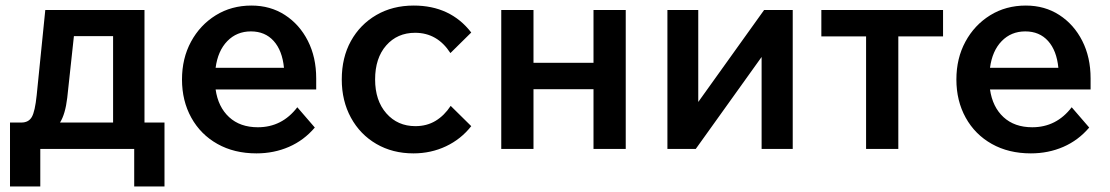

<svg xmlns="http://www.w3.org/2000/svg" viewBox="-20 -536 3994 691"><path d="M16 135V-95H57Q83 -95 94.5 -115Q106 -135 112 -193L143 -500H500V-95H572V135H463V0H125V135ZM222 -184Q215 -125 196 -95H387V-406H246Z M1050 -150 1113 -77Q1074 -31 1020 -7.5Q966 16 903 16Q823 16 762.5 -18Q702 -52 668.5 -112.5Q635 -173 635 -250Q635 -326 667.5 -386Q700 -446 756.5 -481Q813 -516 885 -516Q953 -516 1005.5 -482Q1058 -448 1088 -389Q1118 -330 1118 -254V-214H756Q765 -151 804.5 -114.5Q844 -78 908 -78Q995 -78 1050 -150ZM883 -423Q832 -423 798 -388Q764 -353 756 -292H1002Q996 -354 965 -388.5Q934 -423 883 -423Z M1602 -155 1676 -82Q1639 -35 1585 -9.5Q1531 16 1468 16Q1393 16 1334.5 -18Q1276 -52 1243 -112.5Q1210 -173 1210 -250Q1210 -329 1243 -388.5Q1276 -448 1334.5 -482Q1393 -516 1469 -516Q1601 -516 1676 -419L1601 -345Q1554 -418 1474 -418Q1410 -418 1370 -372.5Q1330 -327 1330 -250Q1330 -174 1370.5 -128Q1411 -82 1475 -82Q1516 -82 1547.5 -101Q1579 -120 1602 -155Z M1784 0V-500H1900V-310H2116V-500H2232V0H2116V-215H1900V0Z M2382 0V-500H2493V-169L2730 -500H2833V0H2721V-331L2484 0Z M3097 0V-405H2936V-500H3374V-405H3213V0Z M3837 -150 3900 -77Q3861 -31 3807 -7.5Q3753 16 3690 16Q3610 16 3549.5 -18Q3489 -52 3455.5 -112.5Q3422 -173 3422 -250Q3422 -326 3454.5 -386Q3487 -446 3543.5 -481Q3600 -516 3672 -516Q3740 -516 3792.5 -482Q3845 -448 3875 -389Q3905 -330 3905 -254V-214H3543Q3552 -151 3591.5 -114.5Q3631 -78 3695 -78Q3782 -78 3837 -150ZM3670 -423Q3619 -423 3585 -388Q3551 -353 3543 -292H3789Q3783 -354 3752 -388.5Q3721 -423 3670 -423Z"/></svg>

Font: Wix Madefor Text SemiBold
Style: Regular
Weight: 600
Designer: Dalton Maag Ltd
Foundry: Dalton Maag Ltd
Version: Version 3.100